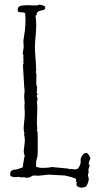

<svg xmlns="http://www.w3.org/2000/svg" viewBox="-20 -786 435 862"><path d="M92.8 -727.5Q87.9 -730.5 76.7 -730.5Q65.4 -730.5 59.6 -735.4V-744.1Q60.5 -756.8 73.2 -759.8Q85.9 -762.7 102.1 -762.7Q118.2 -762.7 134.3 -761.7Q150.4 -760.7 157.2 -765.6Q163.1 -763.7 173.3 -761.2Q183.6 -758.8 183.1 -751.5Q182.6 -744.1 177.7 -742.2Q172.9 -740.2 162.6 -738.3Q152.3 -736.3 147.5 -730.5Q144.5 -725.6 145 -722.2Q145.5 -718.8 139.6 -714.8Q145.5 -676.8 140.1 -626.5Q134.8 -576.2 138.2 -540Q141.6 -503.9 142.6 -465.8Q139.6 -463.9 139.6 -462.9L141.6 -460.9Q144.5 -453.1 143.1 -428.2Q141.6 -403.3 147.5 -391.6Q145.5 -389.6 145.5 -386.7L146.5 -377L143.6 -373Q143.6 -370.1 147 -366.2Q150.4 -362.3 144.5 -356.4Q145.5 -350.6 147.9 -345.2Q150.4 -339.8 145.5 -331.1L147.5 -305.7Q147.5 -283.2 146 -258.3Q144.5 -233.4 147.5 -205.1L144.5 -198.2L148.4 -196.3Q149.4 -188.5 149.4 -173.8V-108.4Q149.4 -84 146 -75.7Q142.6 -67.4 142.6 -59.6L141.6 -38.1Q158.2 -31.2 172.9 -32.2Q187.5 -33.2 195.3 -33.2L212.9 -36.1L285.2 -29.3L293 -26.4Q298.8 -29.3 314.5 -25.4Q328.1 -24.4 334.5 -35.6Q340.8 -46.9 341.8 -53.7Q342.8 -60.5 341.8 -64.5Q340.8 -76.2 350.6 -89.8Q368.2 -110.4 379.9 -87.9Q387.7 -76.2 384.8 -71.3Q376 -53.7 378.9 -48.8Q381.8 -43.9 382.8 -41Q378.9 -34.2 377 -24.4L377.9 -11.7L375 -2Q374 2.9 377 8.8Q380.9 20.5 374 37.1L366.2 51.8Q354.5 56.6 342.8 56.6Q333 54.7 326.2 49.8Q323.2 45.9 323.2 40.5Q323.2 35.2 326.2 33.2Q320.3 30.3 321.3 27.3Q322.3 24.4 321.3 18.6Q318.4 13.7 295.9 7.8Q273.4 2 271.5 2Q269.5 2 199.2 -2L153.3 2.9Q148.4 2.9 138.2 2Q127.9 1 121.6 5.4Q115.2 9.8 109.4 11.2Q103.5 12.7 96.7 11.7Q81.1 7.8 73.2 11.7L70.3 8.8Q62.5 7.8 55.7 8.8Q48.8 9.8 43.5 8.8Q38.1 7.8 34.7 7.3Q31.2 6.8 27.3 4.9Q21.5 -17.6 39.1 -23.4Q44.9 -24.4 50.3 -24.9Q55.7 -25.4 61 -27.3Q66.4 -29.3 71.3 -30.8Q76.2 -32.2 81.1 -34.2Q84 -40 84 -49.8L88.9 -78.1Q88.9 -81.1 90.3 -83.5Q91.8 -85.9 90.8 -87.9Q84 -99.6 88.4 -125Q92.8 -150.4 90.8 -168L87.9 -183.6Q87.9 -185.5 88.9 -185.5Q89.8 -185.5 89.8 -188.5Q84 -201.2 87.9 -232.9Q91.8 -264.6 91.3 -281.7Q90.8 -298.8 89.8 -304.7Q88.9 -310.5 90.8 -324.2L88.9 -345.7Q87.9 -357.4 89.8 -369.6Q91.8 -381.8 88.9 -392.6L83 -494.1Q83 -497.1 85.9 -500Q84 -505.9 85 -511.2Q85.9 -516.6 85 -523.4Q84 -530.3 85 -535.6Q85.9 -541 84 -541.5Q82 -542 82 -546.9L85.9 -570.3Q86.9 -579.1 85.4 -592.3Q84 -605.5 87.9 -623Q97.7 -676.8 92.8 -727.5Z"/></svg>

Font: Mountains of Christmas
Style: Regular
Weight: 400
Designer: Crystal Kluge
Foundry: Font Diner, Inc DBA Tart Workshop
Version: Version 1.003